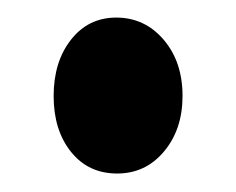

<svg xmlns="http://www.w3.org/2000/svg" viewBox="-20 -182 262 213"><path d="M110 10.5Q78 10.5 58.8 -13.5Q39.5 -37.5 39.5 -75.5Q39.5 -113.5 58.8 -138Q78 -162.5 109 -162.5Q140.5 -162.5 161.5 -138Q182.5 -113.5 182.5 -75.5Q182.5 -38.5 162 -14Q141.5 10.5 110 10.5Z"/></svg>

Font: Libre Caslon Condensed
Style: Bold
Weight: 700
Designer: Pablo Impallari, Rodrigo Fuenzalida, Katja Schimmel, Ertekin Erdin
Foundry: Pablo Impallari, Rodrigo Fuenzalida
Version: Version 2.000; ttfautohint (v1.8.4.7-5d5b);gftools[0.9.33]